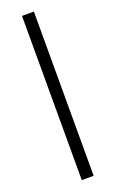

<svg xmlns="http://www.w3.org/2000/svg" viewBox="-150 -797 501 835"><g transform="rotate(-20 101.0 -380.0)"><path d="M129 0V-760H74V0Z"/></g></svg>

Font: Noto Sans Myanmar Condensed Light
Style: Regular
Weight: 300
Width: 3
Designer: Monotype Design Team
Foundry: Monotype Imaging Inc.
Version: Version 2.107